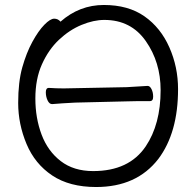

<svg xmlns="http://www.w3.org/2000/svg" viewBox="-20 -733 785 771"><path d="M489 -383Q492 -383 572 -388H573Q582 -388 588.5 -375Q595 -362 595 -344.5Q595 -327 582 -327H537Q510 -327 490 -326L282 -321Q223 -318 190 -315H189Q178 -315 171 -330Q164 -345 164 -362.5Q164 -380 176 -380H177Q205 -378 236 -378ZM354 -46Q498 -46 565 -145Q625 -234 625 -371Q625 -483 565.5 -568Q506 -653 399 -653Q356 -653 307.5 -633Q259 -613 217 -573.5Q175 -534 148.5 -475Q122 -416 122 -337.5Q122 -259 147 -192.5Q172 -126 224 -86Q276 -46 354 -46ZM223 -646Q299 -713 397 -713Q495 -713 560 -667.5Q625 -622 660 -543Q695 -464 695 -375Q695 -200 616 -95Q529 18 366 18Q259 18 189.5 -28.5Q120 -75 86.5 -155Q53 -235 53 -319.5Q53 -404 69.5 -462.5Q86 -521 110 -565Q134 -609 158 -633.5Q182 -658 197.5 -658Q213 -658 223 -646Z"/></svg>

Font: LXGW WenKai Lite
Style: Regular
Weight: 400
Designer: LXGW / Fontworks Inc.
Foundry: LXGW / Fontworks Inc.
Version: Version 1.511; March 25, 2025